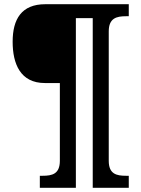

<svg xmlns="http://www.w3.org/2000/svg" viewBox="-20 -780 671 911"><path d="M169 111H340V-694H420V111H591V54H578C533 54 496 46 496 -17V-631C496 -694 533 -703 578 -703H591V-760H195C82 -760 40 -689 40 -582C40 -478 76 -386 193 -386H264V-17C264 46 227 54 182 54H169Z"/></svg>

Font: Noto Serif Gurmukhi ExtraBold
Style: Regular
Weight: 800
Designer: Vaibhav Singh and the Monotype Design Team
Foundry: Monotype Imaging Inc.
Version: Version 2.004